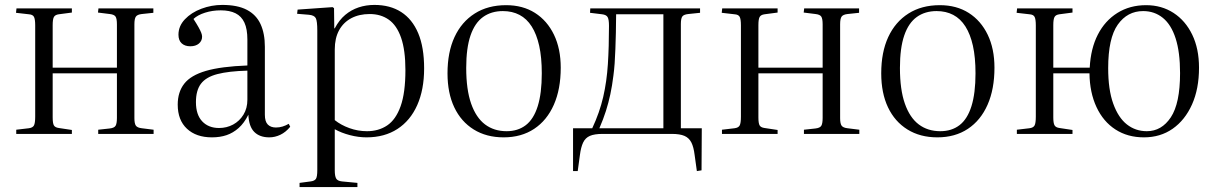

<svg xmlns="http://www.w3.org/2000/svg" viewBox="-20 -544 4939 780"><path d="M46 0V-17L97 -23Q113 -25 118 -34.5Q123 -44 123 -70V-441Q123 -466 118 -475.5Q113 -485 97 -486L45 -492L47 -510H272V-493L219 -486Q204 -484 199 -475Q194 -466 194 -442V-269H455V-445Q455 -468 449.5 -476.5Q444 -485 426 -487L378 -493L380 -510H603V-492L556 -487Q538 -485 532 -476.5Q526 -468 526 -445V-64Q526 -42 532 -33.5Q538 -25 556 -23L604 -17V0H379V-17L425 -22Q444 -24 449.5 -33Q455 -42 455 -65V-246H194V-67Q194 -43 199 -34.5Q204 -26 219 -24L272 -16V0Z M841 14Q777 14 739.5 -21Q702 -56 702 -119Q702 -170 728.5 -204Q755 -238 816.5 -256Q878 -274 985 -278V-383Q985 -426 973 -452Q961 -478 937 -490Q913 -502 877 -502Q843 -502 813 -492.5Q783 -483 766 -467Q779 -447 786.5 -433.5Q794 -420 797.5 -411Q801 -402 801 -395Q801 -378 788 -367Q775 -356 753 -356Q731 -356 718 -368Q705 -380 705 -403Q705 -438 731 -465.5Q757 -493 798 -508.5Q839 -524 883 -524Q945 -524 983 -504Q1021 -484 1038.5 -446Q1056 -408 1056 -354V-78Q1056 -50 1068 -38Q1080 -26 1101 -26Q1115 -26 1128 -30Q1141 -34 1153 -41L1159 -29Q1141 -7 1119 3.5Q1097 14 1074 14Q1035 14 1013 -8Q991 -30 989 -78Q972 -44 949.5 -24Q927 -4 900.5 5Q874 14 841 14ZM870 -24Q901 -24 927 -38Q953 -52 969 -78Q985 -104 985 -139V-257Q909 -255 863 -243Q817 -231 796.5 -204Q776 -177 776 -129Q776 -78 801.5 -51Q827 -24 870 -24Z M1197 216V199L1242 193Q1258 191 1263.5 182.5Q1269 174 1269 147V-420Q1269 -458 1263 -470Q1257 -482 1235 -484L1187 -488L1189 -505L1331 -515L1337 -511L1338 -429H1340Q1358 -463 1382.5 -483.5Q1407 -504 1437 -514Q1467 -524 1501 -524Q1565 -524 1610 -495Q1655 -466 1679 -409Q1703 -352 1703 -266Q1703 -180 1675 -117Q1647 -54 1594.5 -20Q1542 14 1469 14Q1436 14 1401.5 5Q1367 -4 1340 -19V148Q1340 171 1345.5 181Q1351 191 1369 193L1432 199V216ZM1471 -11Q1518 -11 1553 -34.5Q1588 -58 1607.5 -112.5Q1627 -167 1627 -259Q1627 -340 1609.5 -390.5Q1592 -441 1559.5 -464Q1527 -487 1482 -487Q1439 -487 1407 -470Q1375 -453 1357.5 -421Q1340 -389 1340 -343V-56Q1365 -36 1399.5 -23.5Q1434 -11 1471 -11Z M2026 14Q1956 14 1904.5 -18Q1853 -50 1825.5 -108Q1798 -166 1798 -246Q1798 -332 1826.5 -393.5Q1855 -455 1908.5 -489Q1962 -523 2036 -523Q2104 -523 2153.5 -491.5Q2203 -460 2230.5 -403Q2258 -346 2258 -269Q2258 -182 2230 -118.5Q2202 -55 2150 -20.5Q2098 14 2026 14ZM2038 -11Q2084 -11 2116 -35.5Q2148 -60 2164.5 -112.5Q2181 -165 2181 -246Q2181 -311 2170.5 -358Q2160 -405 2140 -436.5Q2120 -468 2090.5 -483.5Q2061 -499 2023 -499Q1976 -499 1942.5 -475Q1909 -451 1891.5 -400Q1874 -349 1874 -268Q1874 -180 1894 -123Q1914 -66 1950.5 -38.5Q1987 -11 2038 -11Z M2811 151 2802 86Q2798 53 2788.5 34.5Q2779 16 2760.5 8Q2742 0 2709 0H2428Q2395 0 2376.5 8Q2358 16 2349 35Q2340 54 2336 85L2327 151H2308V-23H2386Q2416 -87 2430.5 -150Q2445 -213 2449.5 -283.5Q2454 -354 2454 -439Q2454 -465 2448.5 -474.5Q2443 -484 2426 -486L2377 -492L2378 -510H2824V-492L2776 -487Q2757 -485 2751.5 -476.5Q2746 -468 2746 -446V-23H2831L2830 148ZM2415 -23H2675V-486H2483Q2483 -447 2482 -411.5Q2481 -376 2480 -345Q2479 -314 2477 -286.5Q2475 -259 2472 -237Q2467 -196 2459.5 -161Q2452 -126 2441.5 -93Q2431 -60 2415 -23Z M2913 0V-17L2964 -23Q2980 -25 2985 -34.5Q2990 -44 2990 -70V-441Q2990 -466 2985 -475.5Q2980 -485 2964 -486L2912 -492L2914 -510H3139V-493L3086 -486Q3071 -484 3066 -475Q3061 -466 3061 -442V-269H3322V-445Q3322 -468 3316.5 -476.5Q3311 -485 3293 -487L3245 -493L3247 -510H3470V-492L3423 -487Q3405 -485 3399 -476.5Q3393 -468 3393 -445V-64Q3393 -42 3399 -33.5Q3405 -25 3423 -23L3471 -17V0H3246V-17L3292 -22Q3311 -24 3316.5 -33Q3322 -42 3322 -65V-246H3061V-67Q3061 -43 3066 -34.5Q3071 -26 3086 -24L3139 -16V0Z M3788 14Q3718 14 3666.5 -18Q3615 -50 3587.5 -108Q3560 -166 3560 -246Q3560 -332 3588.5 -393.5Q3617 -455 3670.5 -489Q3724 -523 3798 -523Q3866 -523 3915.5 -491.5Q3965 -460 3992.5 -403Q4020 -346 4020 -269Q4020 -182 3992 -118.5Q3964 -55 3912 -20.5Q3860 14 3788 14ZM3800 -11Q3846 -11 3878 -35.5Q3910 -60 3926.5 -112.5Q3943 -165 3943 -246Q3943 -311 3932.5 -358Q3922 -405 3902 -436.5Q3882 -468 3852.5 -483.5Q3823 -499 3785 -499Q3738 -499 3704.5 -475Q3671 -451 3653.5 -400Q3636 -349 3636 -268Q3636 -180 3656 -123Q3676 -66 3712.5 -38.5Q3749 -11 3800 -11Z M4627 14Q4561 14 4511.5 -18Q4462 -50 4434.5 -109Q4407 -168 4406 -246H4259V-67Q4259 -44 4264 -35Q4269 -26 4284 -24L4337 -16V0H4111V-17L4162 -23Q4178 -25 4183 -34.5Q4188 -44 4188 -70V-441Q4188 -466 4183 -475.5Q4178 -485 4162 -486L4110 -492L4112 -510H4337V-493L4284 -486Q4269 -484 4264 -475Q4259 -466 4259 -442V-269H4407Q4411 -347 4440 -403.5Q4469 -460 4519.5 -491.5Q4570 -523 4636 -523Q4699 -523 4747.5 -491.5Q4796 -460 4823.5 -403Q4851 -346 4851 -269Q4851 -183 4822.5 -119.5Q4794 -56 4744 -21Q4694 14 4627 14ZM4639 -11Q4699 -11 4736.5 -67.5Q4774 -124 4774 -247Q4774 -332 4756 -388Q4738 -444 4704 -471.5Q4670 -499 4624 -499Q4560 -499 4521 -444Q4482 -389 4482 -267Q4482 -180 4502.5 -123Q4523 -66 4558 -38.5Q4593 -11 4639 -11Z"/></svg>

Font: Literata 60pt Light
Style: Regular
Weight: 300
Designer: Latin by Veronika Burian and Jose Scaglione. Greek by Irene Vlachou. Cyrillic by Vera Evstafieva.
Foundry: TypeTogether
Version: Version 3.103;gftools[0.9.29]